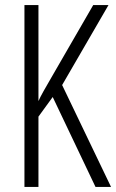

<svg xmlns="http://www.w3.org/2000/svg" viewBox="-20 -734 456 754"><path d="M416 0H355L187 -353L131 -276V0H76V-714H131V-337Q137 -351 151 -376Q165 -401 186 -437L346 -714H406L224 -400Z"/></svg>

Font: Noto Sans ExtraCondensed Light
Style: Regular
Weight: 300
Width: 2
Designer: Monotype Design Team
Foundry: Monotype Imaging Inc.
Version: Version 2.013; ttfautohint (v1.8.4.7-5d5b)